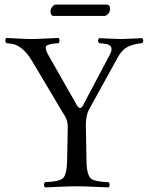

<svg xmlns="http://www.w3.org/2000/svg" viewBox="-20 -816 650 841"><path d="M438 -746.1H214.4Q202.1 -747.1 201.2 -764.2Q201.2 -781.7 215.3 -792.5Q219.7 -795.4 223.1 -795.9H448.2Q460.9 -794.9 462.4 -778.8Q462.4 -760.3 447.3 -749.5Q441.9 -746.6 438 -746.1ZM358.9 -108.9Q359.9 -46.4 381.3 -31.7Q399.4 -20 456.1 -18.1Q464.4 -6.3 456.1 4.9Q434.6 4.4 397 2.4Q347.7 0 316.9 0Q285.6 0 234.9 2.4Q197.3 4.4 176.8 4.9Q168.5 -6.8 176.8 -18.1Q241.2 -20.5 256.8 -36.1Q272.5 -53.7 273.9 -108.9L276.9 -258.8Q276.9 -288.1 264.2 -308.1Q255.4 -321.8 252.9 -326.2L121.6 -546.9Q83.5 -611.3 38.6 -622.6Q25.9 -625.5 7.8 -627Q-1 -638.7 6.8 -649.9Q18.1 -649.4 44.9 -647.9Q94.7 -645 119.1 -645Q142.1 -645 186 -647.5Q220.2 -649.4 236.8 -649.9Q245.1 -638.2 236.8 -627Q184.6 -624 180.7 -610.8Q178.2 -599.6 190.9 -576.2L317.4 -354Q331.1 -332.5 342.3 -352.1L460.9 -576.2Q481 -613.8 449.2 -622.1Q437 -625 414.1 -627Q404.8 -638.2 414.1 -648.9Q433.6 -648.4 467.8 -646.5Q498.5 -645 509.8 -645Q523.4 -645 562.5 -647Q590.8 -648.4 603 -648.9Q612.3 -637.7 603 -627Q545.4 -621.6 519.5 -596.7Q506.3 -583.5 496.1 -564.9L368.7 -334Q356.4 -309.6 356 -267.6Z"/></svg>

Font: Linux Libertine Display O
Style: Regular
Weight: 400
Designer: Philipp H. Poll
Foundry: Philipp H. Poll
Version: Version 5.0.9